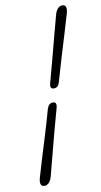

<svg xmlns="http://www.w3.org/2000/svg" viewBox="-97 -792 510 970"><g transform="rotate(-10 157.5 -307.0)"><path d="M212 -369.5Q204.5 -341.5 182.5 -341.5Q160 -341.5 167.5 -370Q183.5 -428 199.8 -489.8Q216 -551.5 230.8 -607.8Q245.5 -664 257 -705Q262 -724.5 272 -736Q282 -747.5 296 -747.5Q310 -747.5 313.8 -735.8Q317.5 -724 312 -704.5Q300.5 -664 283.2 -607.8Q266 -551.5 247.2 -489.5Q228.5 -427.5 212 -369.5ZM133.5 -244.5Q142 -272.5 164 -272.5Q186 -272.5 178.5 -244Q162 -186 145.5 -123.5Q129 -61 114.2 -4.5Q99.5 52 89 92.5Q77 135 49 135Q35.5 135 31.5 123.2Q27.5 111.5 33 92Q44.5 51 62 -5.5Q79.5 -62 98.5 -124.2Q117.5 -186.5 133.5 -244.5Z"/></g></svg>

Font: Fraunces 72pt S100 Light
Style: Italic
Weight: 300
Italic angle: -16°
Version: Version 1.000; ttfautohint (v1.8.3)